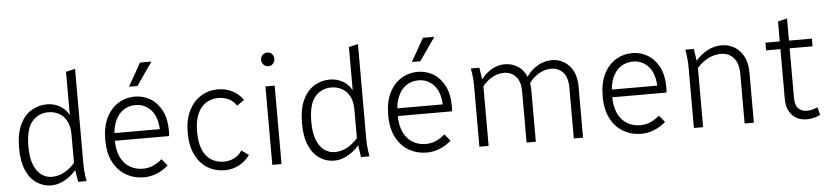

<svg xmlns="http://www.w3.org/2000/svg" viewBox="-44 -986 5372 1244"><g transform="rotate(-5 2642.0 -363.5)"><path d="M60 -250Q60 -344 88 -403Q116 -462 162.5 -490Q209 -518 264 -518Q309 -518 346.5 -497Q384 -476 406 -436V-717L466 -731V-122Q466 -97 467 -79Q468 -61 471 -39L477 0H422L410 -78Q380 -41 336 -16.5Q292 8 248 8Q197 8 154 -20Q111 -48 85.5 -105.5Q60 -163 60 -250ZM121 -255Q121 -181 140 -135Q159 -89 190 -68Q221 -47 256 -47Q297 -47 336 -67.5Q375 -88 406 -125V-310Q406 -362 388 -396.5Q370 -431 338.5 -448.5Q307 -466 268 -466Q204 -466 162.5 -417.5Q121 -369 121 -255Z M621 -255Q621 -340 649.5 -398.5Q678 -457 727 -487.5Q776 -518 836 -518Q892 -518 937.5 -490Q983 -462 1010 -409Q1037 -356 1037 -280Q1037 -270 1036.5 -261Q1036 -252 1035 -244H665V-294H993L980 -270Q980 -369 938.5 -416Q897 -463 836 -463Q791 -463 756.5 -440Q722 -417 702 -371Q682 -325 682 -255Q682 -183 704 -137.5Q726 -92 764 -70Q802 -48 848 -48Q885 -48 915.5 -62Q946 -76 973 -99L1009 -55Q973 -24 932.5 -8Q892 8 849 8Q787 8 735 -21.5Q683 -51 652 -109.5Q621 -168 621 -255ZM804 -585 889 -735H963L859 -585Z M1157 -255Q1157 -340 1186.5 -398.5Q1216 -457 1265.5 -487.5Q1315 -518 1376 -518Q1426 -518 1468 -497Q1510 -476 1539 -435L1492 -402Q1471 -433 1440.5 -447.5Q1410 -462 1374 -462Q1329 -462 1293.5 -439.5Q1258 -417 1238 -371Q1218 -325 1218 -255Q1218 -184 1238 -138Q1258 -92 1293.5 -70Q1329 -48 1374 -48Q1411 -48 1442 -63.5Q1473 -79 1493 -110L1540 -77Q1511 -37 1468.5 -14.5Q1426 8 1376 8Q1315 8 1265.5 -21.5Q1216 -51 1186.5 -110Q1157 -169 1157 -255Z M1685 0V-510H1745V0ZM1672 -683Q1672 -702 1684.5 -715Q1697 -728 1715 -728Q1734 -728 1746 -715Q1758 -702 1758 -683Q1758 -665 1746 -652Q1734 -639 1715 -639Q1697 -639 1684.5 -652Q1672 -665 1672 -683Z M1900 -250Q1900 -344 1928 -403Q1956 -462 2002.5 -490Q2049 -518 2104 -518Q2149 -518 2186.5 -497Q2224 -476 2246 -436V-717L2306 -731V-122Q2306 -97 2307 -79Q2308 -61 2311 -39L2317 0H2262L2250 -78Q2220 -41 2176 -16.5Q2132 8 2088 8Q2037 8 1994 -20Q1951 -48 1925.5 -105.5Q1900 -163 1900 -250ZM1961 -255Q1961 -181 1980 -135Q1999 -89 2030 -68Q2061 -47 2096 -47Q2137 -47 2176 -67.5Q2215 -88 2246 -125V-310Q2246 -362 2228 -396.5Q2210 -431 2178.5 -448.5Q2147 -466 2108 -466Q2044 -466 2002.5 -417.5Q1961 -369 1961 -255Z M2461 -255Q2461 -340 2489.5 -398.5Q2518 -457 2567 -487.5Q2616 -518 2676 -518Q2732 -518 2777.5 -490Q2823 -462 2850 -409Q2877 -356 2877 -280Q2877 -270 2876.5 -261Q2876 -252 2875 -244H2505V-294H2833L2820 -270Q2820 -369 2778.5 -416Q2737 -463 2676 -463Q2631 -463 2596.5 -440Q2562 -417 2542 -371Q2522 -325 2522 -255Q2522 -183 2544 -137.5Q2566 -92 2604 -70Q2642 -48 2688 -48Q2725 -48 2755.5 -62Q2786 -76 2813 -99L2849 -55Q2813 -24 2772.5 -8Q2732 8 2689 8Q2627 8 2575 -21.5Q2523 -51 2492 -109.5Q2461 -168 2461 -255ZM2644 -585 2729 -735H2803L2699 -585Z M3021 -510H3076L3088 -433Q3115 -471 3156 -494.5Q3197 -518 3240 -518Q3287 -518 3325 -494.5Q3363 -471 3382 -424Q3409 -465 3453.5 -491.5Q3498 -518 3547 -518Q3591 -518 3627 -496.5Q3663 -475 3684.5 -434Q3706 -393 3706 -332V0H3646V-327Q3646 -399 3615 -431Q3584 -463 3539 -463Q3498 -463 3460.5 -441.5Q3423 -420 3395 -382Q3397 -370 3398 -358Q3399 -346 3399 -332V0H3339V-327Q3339 -399 3308 -431Q3277 -463 3232 -463Q3192 -463 3156 -443Q3120 -423 3092 -388V0H3032V-388Q3032 -413 3031 -431Q3030 -449 3027 -471Z M3856 -255Q3856 -340 3884.5 -398.5Q3913 -457 3962 -487.5Q4011 -518 4071 -518Q4127 -518 4172.5 -490Q4218 -462 4245 -409Q4272 -356 4272 -280Q4272 -270 4271.5 -261Q4271 -252 4270 -244H3900V-294H4228L4215 -270Q4215 -369 4173.5 -416Q4132 -463 4071 -463Q4026 -463 3991.5 -440Q3957 -417 3937 -371Q3917 -325 3917 -255Q3917 -183 3939 -137.5Q3961 -92 3999 -70Q4037 -48 4083 -48Q4120 -48 4150.5 -62Q4181 -76 4208 -99L4244 -55Q4208 -24 4167.5 -8Q4127 8 4084 8Q4022 8 3970 -21.5Q3918 -51 3887 -109.5Q3856 -168 3856 -255Z M4416 -510H4471L4483 -432Q4514 -470 4559 -494Q4604 -518 4650 -518Q4696 -518 4733.5 -496.5Q4771 -475 4794 -432Q4817 -389 4817 -325V0H4757V-320Q4757 -372 4741.5 -403Q4726 -434 4700 -448.5Q4674 -463 4642 -463Q4600 -463 4559.5 -442.5Q4519 -422 4487 -385V0H4427V-388Q4427 -413 4426 -431Q4425 -449 4422 -471Z M4937 -460V-510H5030V-640L5090 -654V-510H5239V-460H5090V-138Q5090 -89 5111.5 -68Q5133 -47 5167 -47Q5182 -47 5199.5 -51Q5217 -55 5236 -64L5249 -13Q5230 -3 5206.5 2.5Q5183 8 5161 8Q5122 8 5092.5 -9Q5063 -26 5046.5 -58Q5030 -90 5030 -135V-460Z"/></g></svg>

Font: Radio Canada Light
Style: Regular
Weight: 300
Designer: Charles Daoud, Etienne Aubert Bonn, Alexandre Saumier Demers, Jacques Le Bailly
Foundry: Radio-Canada
Version: Version 2.104;gftools[0.9.28.dev5+ged2979d]